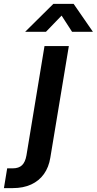

<svg xmlns="http://www.w3.org/2000/svg" viewBox="-127 -758 495 982"><path d="M100.6 -522.5H225.1L130.4 48.3Q122.6 97.2 97.7 132.1Q72.8 167 32.5 185.5Q-7.8 204.1 -62 204.1H-106.9L-90.3 103H-62Q-30.8 103 -14.2 86.9Q2.4 70.8 8.3 36.6ZM107.9 -595.2H2.4V-596.2L146 -738.3H249.5L347.7 -596.2V-595.2H241.7L188 -678.2Z"/></svg>

Font: Inter 28pt SemiBold
Style: Italic
Weight: 600
Italic angle: -9.3988°
Designer: Rasmus Andersson
Foundry: rsms
Version: Version 4.001;git-66647c0bb